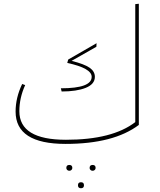

<svg xmlns="http://www.w3.org/2000/svg" viewBox="-20 -754 852 1022"><path d="M700 -732 719 -734V-89Q585 12 329 12Q63 12 63 -160Q63 -234 98 -307L114 -301Q83 -233 83 -162Q83 -10 331 -10Q578 -10 700 -104ZM304 -284Q468 -284 468 -345Q468 -391 338 -419L343 -437L494 -524L493 -505L361 -430Q429 -413 457 -393.5Q485 -374 485 -345Q485 -306 436.5 -286.5Q388 -267 308 -267ZM365 140Q365 146 360.5 150.5Q356 155 349 155Q342 155 337.5 150.5Q333 146 333 140Q333 124 349 124Q365 124 365 140ZM489 140Q489 146 484.5 150.5Q480 155 473 155Q466 155 461.5 150.5Q457 146 457 140Q457 124 473 124Q489 124 489 140ZM395 232Q395 216 411 216Q427 216 427 232Q427 248 411 248Q395 248 395 232Z"/></svg>

Font: FiraGO Thin
Style: Regular
Weight: 100
Designer: bBox Type
Foundry: bBox Type GmbH
Version: Version 1.001;PS 001.001;hotconv 1.0.88;makeotf.lib2.5.64775